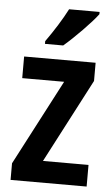

<svg xmlns="http://www.w3.org/2000/svg" viewBox="-54 -803 491 840"><g transform="rotate(5 191.0 -383.0)"><path d="M349 -756V-766H215C192 -721 158 -667 123 -618V-606H203C249 -645 321 -718 349 -756ZM359 0V-95H159L351 -463V-543H37V-448H221L25 -73V0Z"/></g></svg>

Font: Noto Sans Lao UI Cond SemBd
Style: Regular
Weight: 600
Width: 3
Designer: Monotype Design Team
Foundry: Monotype Imaging Inc.
Version: Version 2.000